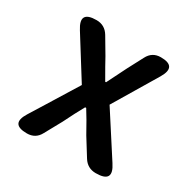

<svg xmlns="http://www.w3.org/2000/svg" viewBox="-130 -672 785 794"><g transform="rotate(30 263.0 -275.0)"><path d="M96 0Q15 0 58 -69L104 -143L193 -287L73 -479Q28 -550 112 -550Q152 -550 173 -515L218 -439Q234 -409 270 -347H274Q284 -368 305 -409Q315 -429 320 -439L359 -513Q378 -550 419 -550Q498 -550 457 -481L333 -274L464 -71Q511 0 425 0Q385 0 364 -34L313 -116Q279 -178 256 -214H251Q228 -173 200 -116L156 -36Q137 0 96 0Z"/></g></svg>

Font: GenSenRounded JP M
Style: Regular
Weight: 500
Version: Version 1.501;PS 1;hotconv 16.6.51;makeotf.lib2.5.65220